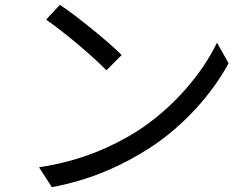

<svg xmlns="http://www.w3.org/2000/svg" viewBox="-20 -753 1040 792"><path d="M227 -733 170 -672C244 -622 369 -515 419 -463L482 -526C426 -582 298 -686 227 -733ZM141 -63 194 19C360 -12 487 -73 587 -136C738 -231 855 -367 923 -492L875 -577C817 -454 695 -306 541 -209C446 -150 316 -89 141 -63Z"/></svg>

Font: GenYoGothic2 TW R
Style: Regular
Weight: 400
Version: Version 2.100;PS 2.1;hotconv 16.6.51;makeotf.lib2.5.65220 DE